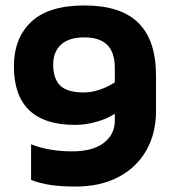

<svg xmlns="http://www.w3.org/2000/svg" viewBox="-20 -674 623 704"><path d="M94 -14V-145Q159 -119 245 -119Q320 -119 360.5 -150Q401 -181 401 -232V-257Q373 -238 332.5 -227Q292 -216 256 -216Q31 -216 31 -431Q31 -534 94.5 -594Q158 -654 290 -654Q423 -654 487.5 -590Q552 -526 552 -397V-266Q552 -185 516.5 -122.5Q481 -60 414.5 -25Q348 10 258 10Q206 10 167.5 4.5Q129 -1 94 -14ZM401 -372V-425Q401 -482 373 -509.5Q345 -537 289 -537Q233 -537 204 -510.5Q175 -484 175 -437Q175 -386 200.5 -360.5Q226 -335 287 -335Q315 -335 345 -345Q375 -355 401 -372Z"/></svg>

Font: Kanit SemiBold
Style: Regular
Weight: 600
Designer: Katatrad Team
Foundry: CadsonDemak
Version: Version 1.030